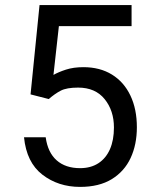

<svg xmlns="http://www.w3.org/2000/svg" viewBox="-20 -731 602 761"><path d="M173.3 -338.4 101.1 -356.9 136.7 -710.9H501.5V-627.4H213.4L191.9 -434.1Q211.4 -445.3 241.5 -455.1Q271.5 -464.8 310.5 -464.8Q376 -464.8 423.6 -435.5Q471.2 -406.2 496.8 -352.5Q522.5 -298.8 522.5 -226.6Q522.5 -158.2 497.8 -105Q473.1 -51.8 423.1 -21Q373 9.8 297.4 9.8Q210.9 9.8 147.9 -38.8Q85 -87.4 75.2 -187H161.1Q169.4 -126.5 204.6 -95.5Q239.7 -64.5 297.4 -64.5Q339.8 -64.5 369.9 -84Q399.9 -103.5 415.8 -139.6Q431.6 -175.8 431.6 -225.6Q431.6 -292.5 394.8 -338.1Q357.9 -383.8 289.6 -383.8Q244.1 -383.8 220.7 -371.6Q197.3 -359.4 173.3 -338.4Z"/></svg>

Font: RobotoDEMO
Style: Regular
Weight: 400
Designer: Christian Robertson
Foundry: Google
Version: Version 2.136